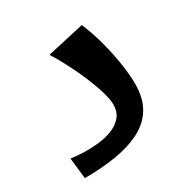

<svg xmlns="http://www.w3.org/2000/svg" viewBox="-112 -541 617 637"><g transform="rotate(-30 196.5 -222.5)"><path d="M37 0 28 -80Q48 -77 75.5 -76Q103 -75 132 -78Q161 -81 185.5 -90.5Q210 -100 225.5 -118Q241 -136 241 -165Q241 -184 232 -214.5Q223 -245 208.5 -279.5Q194 -314 176 -349Q158 -384 140 -413L282 -445Q301 -400 313.5 -351.5Q326 -303 332 -260.5Q338 -218 338 -187Q338 -133 316 -96.5Q294 -60 253 -39Q212 -18 157 -9Q102 0 37 0Z"/></g></svg>

Font: Marhey Light
Style: Regular
Weight: 400
Version: Version 1.000